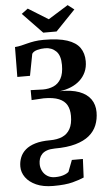

<svg xmlns="http://www.w3.org/2000/svg" viewBox="-75 -1023 755 1335"><g transform="rotate(-5 303.0 -355.0)"><path d="M241.5 267Q171 267 122.8 245.2Q74.5 223.5 49.5 188.5Q24.5 153.5 24.5 113Q24.5 79 36.5 49Q48.5 19 74.5 -3.5Q100.5 -26 142.8 -38.8Q185 -51.5 246 -51.5Q296.5 -51.5 332 -67Q367.5 -82.5 386.8 -117.2Q406 -152 406 -208Q406 -253 389 -283.5Q372 -314 333.2 -330Q294.5 -346 228.5 -346L143 -341L142.5 -410.5L228.5 -407.5Q269 -407.5 302.2 -422Q335.5 -436.5 355 -471Q374.5 -505.5 374.5 -566Q374.5 -632.5 344 -662.2Q313.5 -692 267 -692Q238.5 -692 212 -684.8Q185.5 -677.5 175.5 -661L146.5 -510H58L60 -718.5Q82.5 -720 103.8 -725Q125 -730 147.8 -736Q170.5 -742 198.5 -746.5Q226.5 -751 263.5 -751Q365.5 -751 426.5 -730.8Q487.5 -710.5 514.5 -671.8Q541.5 -633 541.5 -577.5Q541.5 -535.5 526.5 -502.5Q511.5 -469.5 485 -445.2Q458.5 -421 422.5 -406Q386.5 -391 344.5 -385.5Q425 -387 478.5 -367Q532 -347 558.8 -309Q585.5 -271 585.5 -218.5Q585.5 -169.5 568.8 -127.8Q552 -86 515.5 -55.8Q479 -25.5 419.5 -8.5Q360 8.5 274 8.5Q241 9 219.2 16.8Q197.5 24.5 184.5 38Q171.5 51.5 165.8 69Q160 86.5 160 106.5Q160 133 171.8 156Q183.5 179 205.8 193Q228 207 259 207Q279.5 207 297.5 203.8Q315.5 200.5 330.2 194Q345 187.5 354.5 179L385.5 98H462.5L456.5 227Q427.5 240 377.2 253.5Q327 267 241.5 267ZM264.5 -801 127 -944 171.5 -977 311 -890.5 450 -977 494 -943 357.5 -801Z"/></g></svg>

Font: Merriweather 48pt ExtraBold
Style: Regular
Weight: 800
Version: Version 2.100